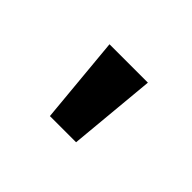

<svg xmlns="http://www.w3.org/2000/svg" viewBox="-52 -810 349 349"><g transform="rotate(45 122.0 -635.5)"><path d="M156.2 -550.8H88.9L73.2 -719.7H171.9Z"/></g></svg>

Font: Allerta
Style: Medium
Weight: 500
Designer: Matt McInerney
Foundry: Matt McInerney
Version: Version 1.0